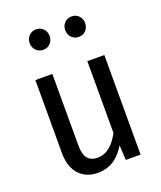

<svg xmlns="http://www.w3.org/2000/svg" viewBox="-152 -921 867 1031"><g transform="rotate(-20 281.5 -405.0)"><path d="M178 -824C145 -824 121 -798 121 -766C121 -733 145 -707 178 -707C212 -707 235 -733 235 -766C235 -798 212 -824 178 -824ZM381 -824C348 -824 324 -798 324 -766C324 -733 348 -707 381 -707C415 -707 438 -733 438 -766C438 -798 415 -824 381 -824ZM476 -569H379V-159C349 -103 310 -63 255 -63C204 -63 179 -93 179 -159V-569H82V-150C82 -50 137 14 228 14C300 14 350 -23 387 -85L392 0H476Z"/></g></svg>

Font: Glow Sans SC Condensed Medium
Style: Regular
Weight: 600
Width: 3
Designer: Ryoko NISHIZUKA (kana, bopomofo & ideographs); Paul D. Hunt (Latin, Greek & Cyrillic); Sandoll Communications, Soo-young
Version: Version 0.93